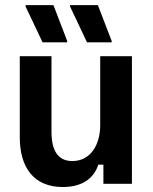

<svg xmlns="http://www.w3.org/2000/svg" viewBox="-20 -720 601 752"><path d="M242.5 -554.2 243.3 -559.2 189.2 -700H80V-695L146.7 -554.2ZM417.5 -554.2V-559.2L363.3 -700H254.2V-695L320.8 -554.2ZM225.8 12.5C304.2 12.5 348.3 -23.3 365 -75H385V0H496.7V-500H372.5V-230C372.5 -150.8 333.3 -89.2 263.3 -89.2C206.7 -89.2 181.7 -130.8 181.7 -203.3V-500H57.5V-181.7C57.5 -64.2 112.5 12.5 225.8 12.5Z"/></svg>

Font: Familjen Grotesk SemiBold
Style: Regular
Weight: 600
Designer: Anders Wikstroem, Jonas Baeckman, Matilda Gysing, Kristian Moeller
Foundry: Familjen STHLM AB
Version: Version 2.000